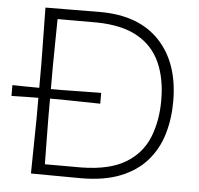

<svg xmlns="http://www.w3.org/2000/svg" viewBox="-61 -767 852 822"><g transform="rotate(5 364.5 -356.0)"><path d="M101.5 0Q102.5 -60 103.2 -115.8Q104 -171.5 105 -237V-325.5Q77 -325 49 -324.8Q21 -324.5 -10.5 -323.5V-370Q21 -369.5 49 -369Q77 -368.5 105 -368.5V-475Q104 -541 103.2 -596.8Q102.5 -652.5 101.5 -713Q172 -713 225.5 -713.8Q279 -714.5 337 -714.5Q503 -714.5 592.2 -620Q681.5 -525.5 681.5 -360Q681.5 -284.5 661.8 -218.8Q642 -153 598.5 -103.5Q555 -54 485.2 -26.2Q415.5 1.5 316 1.5Q254.5 1.5 207 0.8Q159.5 0 101.5 0ZM157.5 -44.5H316.5Q435 -46.5 503.5 -87.8Q572 -129 601 -200Q630 -271 630 -361Q630 -454 599.2 -522.5Q568.5 -591 502 -628.8Q435.5 -666.5 329 -668.5H157.5Q156.5 -620 156.2 -572.5Q156 -525 155 -469.5V-367.5H157.5H203.5Q247.5 -368.5 286.5 -368.8Q325.5 -369 371 -370V-323.5Q325.5 -324.5 286.5 -325Q247.5 -325.5 203.5 -326.5H157.5H155V-242.5Q156 -187.5 156.2 -140.2Q156.5 -93 157.5 -44.5Z"/></g></svg>

Font: Commissioner Loud ExtraLight
Style: Regular
Weight: 200
Designer: Kostas Bartsokas
Foundry: Kostas Bartsokas
Version: Version 1.000; ttfautohint (v1.8.3)